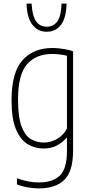

<svg xmlns="http://www.w3.org/2000/svg" viewBox="-20 -814 497 1064"><path d="M196 230Q166 230 132.8 224.2Q99.5 218.5 74 208V174Q107 186 137.2 191.5Q167.5 197 196 197Q272.5 197 311.8 158.8Q351 120.5 351 23V-50H348Q330 -27.5 297.8 -9.2Q265.5 9 221 9Q174 9 133.8 -14.8Q93.5 -38.5 68.8 -96.8Q44 -155 44 -259Q44 -411.5 104.2 -479.8Q164.5 -548 271 -548Q290 -548 311 -545.5Q332 -543 351.5 -539Q371 -535 385 -530V21Q385 135 336.8 182.5Q288.5 230 196 230ZM223 -24Q260.5 -24 296 -44Q331.5 -64 351 -102V-505Q336 -509 313.8 -512Q291.5 -515 271 -515Q179.5 -515 129.8 -457.8Q80 -400.5 80 -263Q80 -165.5 99.2 -114Q118.5 -62.5 151 -43.2Q183.5 -24 223 -24ZM239 -638Q190.5 -638 160 -676.2Q129.5 -714.5 127 -794H155Q159 -725 180.2 -695.5Q201.5 -666 239 -666Q276.5 -666 297.8 -695.5Q319 -725 321 -794H349Q347 -714 317.5 -676Q288 -638 239 -638Z"/></svg>

Font: Encode Sans Condensed Thin
Style: Regular
Weight: 100
Width: 3
Designer: Multiple Designers
Foundry: Impallari Type
Version: Version 3.002